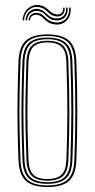

<svg xmlns="http://www.w3.org/2000/svg" viewBox="-20 -744 380 770"><path d="M170.2 6Q110.5 6 83.5 -18.9Q56.5 -43.8 54.2 -101Q51.5 -169.5 50.5 -232Q49.5 -294.5 50.5 -359Q51.5 -423.5 54.2 -498Q56.5 -556 83.6 -581Q110.8 -606 170.2 -606Q228.5 -606 256.2 -581.6Q284 -557.2 286.2 -498Q290.2 -387.2 290.1 -293.5Q290 -199.8 286.2 -101Q284 -43.8 257 -18.9Q230 6 170.2 6ZM170.2 -0.5Q226 -0.5 251.1 -23.9Q276.2 -47.2 278.2 -101.2Q282 -200 282.1 -293.6Q282.2 -387.2 278.2 -497.8Q276.2 -552.2 251.1 -575.9Q226 -599.5 170.2 -599.5Q114.5 -599.5 89.4 -575.9Q64.2 -552.2 62.2 -497.8Q59.5 -424 58.5 -359.5Q57.5 -295 58.5 -232.4Q59.5 -169.8 62.2 -101.2Q64.2 -47.8 89.2 -24.1Q114.2 -0.5 170.2 -0.5ZM170.2 -6.8Q118 -6.8 95.1 -29.1Q72.2 -51.5 70.2 -101.5Q67.5 -170.2 66.5 -232.4Q65.5 -294.5 66.5 -358.8Q67.5 -423 70.2 -497.5Q72.2 -548.2 95.2 -570.8Q118.2 -593.2 170.2 -593.2Q219.8 -593.2 244.1 -571.9Q268.5 -550.5 270.2 -497.2Q273 -421 273.8 -353.5Q274.5 -286 273.6 -223.9Q272.8 -161.8 270.2 -101.8Q268.5 -50.8 245.1 -28.8Q221.8 -6.8 170.2 -6.8ZM170.2 -13.2Q217.8 -13.2 239.1 -33.9Q260.5 -54.5 262.2 -102Q266 -201.5 266.1 -294.1Q266.2 -386.8 262.2 -497Q260.5 -546.2 238.5 -566.5Q216.5 -586.8 170.2 -586.8Q123 -586.8 101.6 -566Q80.2 -545.2 78.2 -497.2Q75.5 -423.2 74.5 -358.9Q73.5 -294.5 74.5 -232.1Q75.5 -169.8 78.2 -102Q80.2 -54.5 101.5 -33.9Q122.8 -13.2 170.2 -13.2ZM170.2 -19.5Q127 -19.5 107.5 -38.8Q88 -58 86.2 -102.2Q83.8 -164 82.6 -224.5Q81.5 -285 82.4 -351.5Q83.2 -418 86.2 -497.2Q88 -541.8 107.6 -561.1Q127.2 -580.5 170.2 -580.5Q213.5 -580.5 233 -561Q252.5 -541.5 254.2 -496.8Q258.2 -386.2 258.2 -294.2Q258.2 -202.2 254.2 -102.2Q252.5 -58 233 -38.8Q213.5 -19.5 170.2 -19.5ZM170.2 -26Q209 -26 226.9 -43.6Q244.8 -61.2 246.2 -102.5Q250 -197.5 250.2 -289.6Q250.5 -381.8 246.2 -496.5Q244.8 -539.8 226.1 -556.9Q207.5 -574 170.2 -574Q131 -574 113.5 -556Q96 -538 94.2 -497Q91.2 -417 90.4 -350.6Q89.5 -284.2 90.6 -224.2Q91.8 -164.2 94.2 -102.5Q96 -62.8 112.9 -44.4Q129.8 -26 170.2 -26ZM70.2 -662.5Q73.2 -694.5 93.6 -711.2Q114 -728 140.2 -723Q152.2 -720.8 160.4 -715.5Q168.5 -710.2 174.9 -704.1Q181.2 -698 188.2 -693Q195.2 -688 205.2 -686.5Q219.8 -684.2 227.1 -692Q234.5 -699.8 233.2 -713.5H239.2Q240.5 -695.8 230.9 -685.9Q221.2 -676 203.5 -678.5Q192.8 -680 185.4 -684.9Q178 -689.8 171.6 -695.9Q165.2 -702 157.9 -707.2Q150.5 -712.5 139.2 -715Q116 -720 97.5 -705.9Q79 -691.8 76.2 -662.5ZM82.2 -662.5Q84.2 -687.5 100.6 -699.9Q117 -712.2 137.5 -707.2Q148 -704.8 155 -699.4Q162 -694 168.1 -687.9Q174.2 -681.8 182 -676.9Q189.8 -672 201.8 -670.5Q220.8 -668.2 233.6 -679Q246.5 -689.8 245.2 -713.5H251.2Q253.2 -687 238.6 -673.2Q224 -659.5 200.2 -662.5Q187.8 -664.2 179.9 -669.2Q172 -674.2 166.1 -680.4Q160.2 -686.5 153.4 -691.8Q146.5 -697 136 -699.2Q117.8 -703 104 -692.9Q90.2 -682.8 88.2 -662.5ZM94.2 -662.5Q95.5 -678.5 107.1 -686.9Q118.8 -695.2 134.8 -691.5Q144.2 -689.2 150.8 -684.1Q157.2 -679 163.2 -672.9Q169.2 -666.8 177.2 -661.8Q185.2 -656.8 198 -654.8Q225.5 -650.5 242.4 -667.4Q259.2 -684.2 257.2 -713.5H263.2Q266 -679.5 246.1 -660.4Q226.2 -641.2 195.5 -646.8Q182.8 -649 174.5 -654Q166.2 -659 160.2 -665Q154.2 -671 148.1 -676.1Q142 -681.2 133.8 -683.5Q121.2 -687 111.2 -681.4Q101.2 -675.8 100.2 -662.5Z"/></svg>

Font: Big Shoulders Inline Text Thin Thin
Style: Regular
Weight: 250
Version: Version 2.002